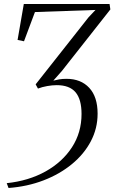

<svg xmlns="http://www.w3.org/2000/svg" viewBox="-20 -763 570 956"><path d="M22.5 173 13.5 149Q122.5 137.5 206.5 90.8Q290.5 44 338.2 -29.5Q386 -103 386 -195.5Q386 -268.5 356 -303.8Q326 -339 262.5 -339Q240.5 -339 215 -334.5Q189.5 -330 169 -322L157.5 -343L421 -677L455.5 -713.5L154 -703L99.5 -557.5L67.5 -564L98.5 -743H525.5L529.5 -716L288 -409.5L245.5 -361.5Q258.5 -365 274.8 -367.8Q291 -370.5 311 -370.5Q382.5 -370.5 424.2 -325.8Q466 -281 466 -197Q466 -123.5 432.2 -59.5Q398.5 4.5 338 54.2Q277.5 104 197 135Q116.5 166 22.5 173Z"/></svg>

Font: Merriweather 144pt Light
Style: Italic
Weight: 300
Italic angle: -7.8°
Version: Version 2.101